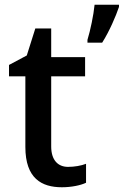

<svg xmlns="http://www.w3.org/2000/svg" viewBox="-20 -780 522 810"><path d="M482 -760H379C375 -717 361 -651 349 -612V-600H411C441 -647 469 -712 482 -751ZM267 -76C225 -76 196 -104 196 -162V-458H339V-539H196V-660H129L93 -546L18 -506V-458H87V-160C87 -27 156 10 241 10C281 10 320 2 343 -9V-89C323 -81 294 -76 267 -76Z"/></svg>

Font: Noto Sans Thai Medium
Style: Regular
Weight: 500
Designer: Monotype Design Team
Foundry: Monotype Imaging Inc.
Version: Version 1.901